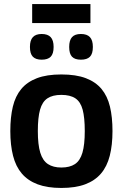

<svg xmlns="http://www.w3.org/2000/svg" viewBox="-20 -919 607 949"><path d="M31 -271Q31 -340 43.5 -392Q56 -444 85 -479Q114 -514 162.5 -532.5Q211 -551 283 -551Q356 -551 404.5 -532.5Q453 -514 482 -479Q511 -444 523.5 -392Q536 -340 536 -271Q536 -202 522.5 -149Q509 -96 479 -61Q449 -26 401 -8Q353 10 283 10Q214 10 166 -8Q118 -26 88 -61Q58 -96 44.5 -149Q31 -202 31 -271ZM167 -271Q167 -204 179 -164.5Q191 -125 217 -108Q243 -91 283 -91Q325 -91 350.5 -108Q376 -125 387.5 -164.5Q399 -204 399 -271Q399 -338 388.5 -377Q378 -416 352.5 -433Q327 -450 283 -450Q240 -450 214.5 -433Q189 -416 178 -377Q167 -338 167 -271ZM380 -624Q350 -624 336 -638.5Q322 -653 322 -687Q322 -720 336 -735.5Q350 -751 380 -751Q410 -751 424.5 -735.5Q439 -720 439 -687Q439 -653 424.5 -638.5Q410 -624 380 -624ZM186 -624Q157 -624 142.5 -638.5Q128 -653 128 -687Q128 -720 142.5 -735.5Q157 -751 186 -751Q216 -751 230.5 -735.5Q245 -720 245 -687Q245 -653 230.5 -638.5Q216 -624 186 -624ZM139 -805V-899H427V-805Z"/></svg>

Font: Georama ExtraCondensed Thin SemiBold
Style: Regular
Weight: 600
Version: Version 1.001